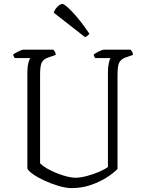

<svg xmlns="http://www.w3.org/2000/svg" viewBox="-20 -962 740 982"><path d="M346 0Q317 0 280 -11Q243 -22 208 -38Q173 -54 149 -71Q125 -88 120 -100V-591Q120 -620 125 -640Q130 -660 136 -665H56Q54 -667 51 -672Q48 -677 47 -683Q54 -689 73 -698.5Q92 -708 100 -708H253Q256 -705 260.5 -698Q265 -691 265 -681L227 -668Q205 -661 195 -645Q185 -629 185 -581V-127Q201 -110 234 -93Q267 -76 304 -64.5Q341 -53 366 -53Q391 -53 425 -62Q459 -71 488.5 -84Q518 -97 532 -108V-591Q532 -620 536.5 -640Q541 -660 546 -665H467Q465 -668 462.5 -672Q460 -676 459 -683Q466 -689 485 -698.5Q504 -708 512 -708H648Q651 -705 655.5 -698Q660 -691 660 -681L622 -668Q600 -660 590.5 -643.5Q581 -627 581 -577V-98Q561 -77 526 -54.5Q491 -32 445 -16Q399 0 346 0ZM415 -772 255 -897Q260 -914 274.5 -928Q289 -942 299 -942Q311 -942 350.5 -900.5Q390 -859 437 -790Q435 -786 429 -780.5Q423 -775 415 -772Z"/></svg>

Font: Texturina 72pt ExtraLight
Style: Regular
Weight: 200
Designer: Guillermo Torres Carreño
Foundry: Omnibus-Type
Version: Version 1.002; ttfautohint (v1.8.3)